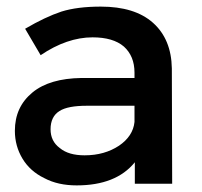

<svg xmlns="http://www.w3.org/2000/svg" viewBox="-20 -556 610 581"><path d="M388 0H501L500 -349C499 -408 480 -454 443 -487C406 -520 353 -536 285 -536C238 -536 198 -531 166 -521C133 -510 97 -493 56 -469L103 -389C156 -425 209 -443 260 -443C301 -443 333 -434 355 -415C376 -396 387 -370 387 -336V-320H226C163 -319 113 -305 78 -276C43 -247 25 -209 25 -160C25 -129 33 -101 48 -76C63 -51 85 -31 114 -17C142 -2 175 5 212 5C291 5 350 -18 388 -65ZM340 -115C311 -96 277 -86 236 -86C204 -86 179 -93 161 -108C142 -122 133 -141 133 -165C133 -190 142 -209 160 -220C177 -231 205 -236 243 -236H387V-187C384 -158 368 -134 340 -115Z"/></svg>

Font: Argentum Sans
Style: Regular
Weight: 400
Designer: Julieta Ulanovsky
Foundry: Julieta Ulanovsky
Version: Version 5.001;March 29, 2019;FontCreator 11.5.0.2425 64-bit